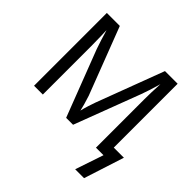

<svg xmlns="http://www.w3.org/2000/svg" viewBox="-218 -886 1283 1283"><g transform="rotate(45 423.5 -244.0)"><path d="M751 -84.5V-688H631.3L451.7 -210.9C448.7 -204.1 443.1 -187.4 434.8 -160.9C426.5 -134.4 421.1 -114.6 418.5 -101.6C416.5 -111.3 412.5 -127.2 406.5 -149.2C400.5 -171.1 394.2 -191.7 387.7 -210.9L204.6 -688H82V0H165V-459L163.6 -550.3L161.6 -605L164.6 -596.2C166.2 -589 172.5 -568 183.6 -533C194.7 -498 201.8 -476.6 205.1 -468.8L385.3 0H450.7L628.4 -468.8C641.1 -503.6 654 -543.5 667 -588.4L671.4 -605L670.9 -589.8C668.3 -543.3 667 -499.7 667 -459V0H738.3L670.9 200.2H754.9L846.7 -84.5Z"/></g></svg>

Font: Arimo
Style: Regular
Weight: 400
Designer: Steve Matteson
Foundry: Monotype Imaging Inc.
Version: Version 1.32